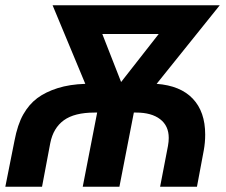

<svg xmlns="http://www.w3.org/2000/svg" viewBox="-29 -708 858 728"><path d="M564.9 -390.1Q655.3 -383.3 702.1 -333.7Q749 -284.2 749 -197.8Q749 -167.5 743.7 -138.2L717.8 0H578.1L607.9 -154.8Q609.4 -163.1 610.1 -170.7Q610.8 -178.2 610.8 -185.1Q610.8 -231 578.1 -256.1Q545.4 -281.2 487.3 -281.2H478.5L423.8 0H284.7L339.4 -281.2H329.6Q253.4 -281.2 213.1 -252Q172.9 -222.7 161.6 -165.5L130.4 0H-8.8L25.9 -174.3Q37.6 -235.8 59.1 -273.9Q80.6 -312 112.3 -335.9Q144 -359.4 189.5 -373.8Q234.9 -388.2 294.4 -390.1L170.4 -688H804.2ZM358.9 -579.1 430.2 -397 572.8 -579.1Z"/></svg>

Font: Arimo
Style: Italic
Weight: 400
Italic angle: -12°
Designer: Steve Matteson
Foundry: Monotype Imaging Inc.
Version: Version 1.33